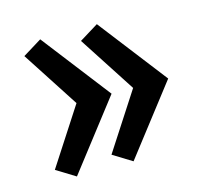

<svg xmlns="http://www.w3.org/2000/svg" viewBox="-83 -697 765 714"><g transform="rotate(-15 300.0 -340.0)"><path d="M129 -76 56 -121 198 -340 56 -559 129 -604 333 -340ZM347 -76 274 -121 416 -340 274 -559 347 -604 551 -340Z"/></g></svg>

Font: R Plex Mono
Style: Bold
Weight: 700
Monospace: yes
Designer: Belleve Invis
Foundry: Belleve Invis
Version: Version 31.8.0